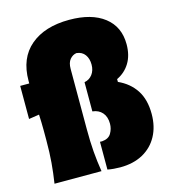

<svg xmlns="http://www.w3.org/2000/svg" viewBox="-126 -979 976 1089"><g transform="rotate(-15 361.5 -434.5)"><path d="M445.3 6.8Q427.7 6.8 407.5 5.1Q387.2 3.4 371.1 0V-163.1Q375 -162.6 383.3 -162.6Q421.9 -165.5 437.3 -191.7Q452.6 -217.8 452.6 -247.6Q452.6 -288.6 431.6 -312.7Q410.6 -336.9 374 -340.8V-512.2Q403.3 -517.6 420.9 -541Q438.5 -564.5 438.5 -598.6Q438.5 -633.8 421.6 -657Q404.8 -680.2 372.1 -683.6Q349.6 -680.2 333.5 -661.1Q317.4 -642.1 317.4 -605.5V-250.5Q317.4 -177.2 322 -119.1Q326.7 -61 336.4 0H60.5Q69.8 -61 74.7 -119.1Q79.6 -177.2 79.6 -250.5V-308.6Q79.6 -331.5 78.9 -355Q78.1 -378.4 77.1 -401.4L16.1 -392.1V-586.4H69.3V-602.1Q69.3 -734.9 153.1 -805.7Q236.8 -876.5 380.9 -876.5Q512.2 -876.5 586.2 -819.1Q660.2 -761.7 660.2 -658.7Q660.2 -593.8 632.6 -548.8Q605 -503.9 557.1 -481.4V-464.8Q622.6 -435.5 658.9 -380.4Q695.3 -325.2 695.3 -240.2Q695.3 -166 665 -110.4Q634.8 -54.7 578.6 -23.9Q522.5 6.8 445.3 6.8Z"/></g></svg>

Font: Pinar Black
Style: Regular
Weight: 900
Designer: Amin Abedi
Version: Version 3.000